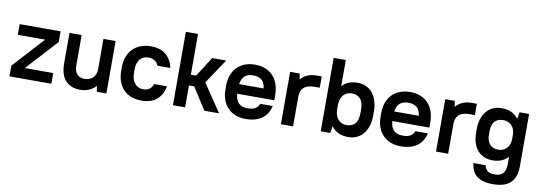

<svg xmlns="http://www.w3.org/2000/svg" viewBox="-64 -1147 5094 1804"><g transform="rotate(10 2482.5 -245.5)"><path d="M40 -500H430V-398L159 -102H430V0H30V-102L301 -398H40Z M705 9Q617 9 566 -45.5Q515 -100 515 -210V-500H631V-210Q631 -155 657 -127Q683 -99 725 -99Q776 -99 806.5 -128Q837 -157 839 -205V-500H955V0H864L855 -55Q828 -24 790 -7.5Q752 9 705 9Z M1290 9Q1236 9 1192.5 -7.5Q1149 -24 1118.5 -55.5Q1088 -87 1071.5 -132Q1055 -177 1055 -234V-266Q1055 -322 1071.5 -367Q1088 -412 1119 -443.5Q1150 -475 1193.5 -492Q1237 -509 1290 -509Q1385 -509 1437.5 -462Q1490 -415 1505 -340H1381Q1373 -367 1348 -384Q1323 -401 1285 -401Q1263 -401 1243.5 -393.5Q1224 -386 1209 -369.5Q1194 -353 1185.5 -327.5Q1177 -302 1177 -266V-234Q1177 -199 1186 -173.5Q1195 -148 1210 -131.5Q1225 -115 1244.5 -107Q1264 -99 1285 -99Q1328 -99 1350.5 -118Q1373 -137 1381 -165H1505Q1490 -86 1437.5 -38.5Q1385 9 1290 9Z M1756 -209H1706V0H1590V-700H1706V-311H1756L1876 -500H2010L1852 -264L2030 0H1890Z M2285 9Q2231 9 2188 -7.5Q2145 -24 2114 -55.5Q2083 -87 2066.5 -132Q2050 -177 2050 -234V-266Q2050 -323 2066.5 -368Q2083 -413 2114 -444.5Q2145 -476 2188 -492.5Q2231 -509 2285 -509Q2394 -509 2457 -442Q2520 -375 2520 -250V-211H2166Q2171 -148 2201 -120.5Q2231 -93 2285 -93Q2338 -93 2362.5 -111.5Q2387 -130 2395 -155H2515Q2507 -120 2490 -90Q2473 -60 2445 -38Q2417 -16 2377 -3.5Q2337 9 2285 9ZM2285 -407Q2234 -407 2205 -382Q2176 -357 2168 -303H2402Q2395 -359 2365.5 -383Q2336 -407 2285 -407Z M2620 -500H2711L2720 -444Q2746 -476 2784.5 -492.5Q2823 -509 2870 -509H2920V-401H2870Q2801 -401 2768.5 -371Q2736 -341 2736 -290V0H2620Z M3262 9Q3209 9 3168.5 -10Q3128 -29 3102 -67L3091 0H3000V-700H3116V-450Q3169 -509 3262 -509Q3305 -509 3341.5 -493.5Q3378 -478 3404 -447.5Q3430 -417 3445 -371.5Q3460 -326 3460 -266V-234Q3460 -174 3445 -129Q3430 -84 3403.5 -53Q3377 -22 3341 -6.5Q3305 9 3262 9ZM3227 -99Q3280 -99 3309 -131Q3338 -163 3338 -234V-266Q3338 -335 3308 -368Q3278 -401 3227 -401Q3179 -401 3148.5 -368Q3118 -335 3116 -272V-234Q3116 -168 3147.5 -133.5Q3179 -99 3227 -99Z M3765 9Q3711 9 3668 -7.5Q3625 -24 3594 -55.5Q3563 -87 3546.5 -132Q3530 -177 3530 -234V-266Q3530 -323 3546.5 -368Q3563 -413 3594 -444.5Q3625 -476 3668 -492.5Q3711 -509 3765 -509Q3874 -509 3937 -442Q4000 -375 4000 -250V-211H3646Q3651 -148 3681 -120.5Q3711 -93 3765 -93Q3818 -93 3842.5 -111.5Q3867 -130 3875 -155H3995Q3987 -120 3970 -90Q3953 -60 3925 -38Q3897 -16 3857 -3.5Q3817 9 3765 9ZM3765 -407Q3714 -407 3685 -382Q3656 -357 3648 -303H3882Q3875 -359 3845.5 -383Q3816 -407 3765 -407Z M4100 -500H4191L4200 -444Q4226 -476 4264.5 -492.5Q4303 -509 4350 -509H4400V-401H4350Q4281 -401 4248.5 -371Q4216 -341 4216 -290V0H4100Z M4638 -11Q4594 -11 4558 -25.5Q4522 -40 4495.5 -69Q4469 -98 4454.5 -141.5Q4440 -185 4440 -244V-276Q4440 -332 4455 -375.5Q4470 -419 4496.5 -448.5Q4523 -478 4559 -493.5Q4595 -509 4638 -509Q4744 -509 4798 -434L4809 -500H4900V0Q4900 104 4846 156.5Q4792 209 4678 209Q4625 209 4586.5 198Q4548 187 4522 166Q4496 145 4482.5 114.5Q4469 84 4465 45H4581Q4589 80 4610 98Q4631 116 4678 116Q4732 116 4758 88.5Q4784 61 4784 0V-70Q4757 -41 4720 -26Q4683 -11 4638 -11ZM4673 -119Q4721 -119 4752.5 -152Q4784 -185 4784 -244V-276Q4784 -335 4752.5 -368Q4721 -401 4673 -401Q4620 -401 4591 -370.5Q4562 -340 4562 -276V-244Q4562 -182 4592 -150.5Q4622 -119 4673 -119Z"/></g></svg>

Font: Retni Sans
Style: Bold
Weight: 700
Designer: Vitaly Kuzmin
Foundry: ParaType Ltd.
Version: Version 1.00;March 2, 2019;FontCreator 11.5.0.2425 64-bit; t